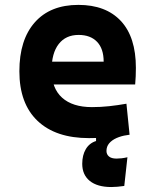

<svg xmlns="http://www.w3.org/2000/svg" viewBox="-20 -547 626 774"><path d="M428.7 207Q372.6 207 342 182.4Q311.5 157.7 311.5 113.3Q311.5 78.6 325.9 54.2Q340.3 29.8 367.2 21.5V-14.6L484.4 -16.1L494.1 -2.9Q468.8 1 449.7 9.5Q430.7 18.1 419.9 31Q409.2 43.9 409.2 61.5Q409.2 75.2 419.2 83.7Q429.2 92.3 449.7 92.3Q459 92.3 470.2 91.1Q481.4 89.8 493.7 86.9L481 202.6Q467.3 204.6 453.6 205.8Q439.9 207 428.7 207ZM338.9 9.8Q204.6 9.8 131.3 -59.8Q58.1 -129.4 58.1 -259.8Q58.1 -386.7 120.4 -457Q182.6 -527.3 295.9 -527.3Q406.7 -527.3 467.3 -462.4Q527.8 -397.5 527.8 -273.4Q527.8 -238.3 524.9 -206.5H145V-298.3H397.9Q397.9 -350.6 371.3 -378.4Q344.7 -406.2 296.9 -406.2Q245.1 -406.2 216.6 -369.4Q188 -332.5 188 -264.6Q188 -191.4 230.2 -153.3Q272.5 -115.2 350.6 -115.2Q385.7 -115.2 419.9 -118.9Q454.1 -122.6 489.7 -128.9L502.4 -3.9Q452.6 4.9 411.6 7.3Q370.6 9.8 338.9 9.8Z"/></svg>

Font: Cascadia Mono
Style: Regular
Weight: 400
Monospace: yes
Designer: Aaron Bell
Foundry: Saja Typeworks
Version: Version 2102.003